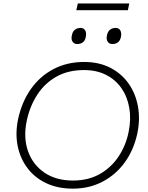

<svg xmlns="http://www.w3.org/2000/svg" viewBox="-20 -1085 858 1114"><path d="M402.5 9.5Q314.5 9.5 247.5 -22.5Q180.5 -54.5 138.5 -110.8Q96.5 -167 82.2 -239.8Q68 -312.5 85 -394Q107 -495.5 160.2 -570Q213.5 -644.5 292 -685Q370.5 -725.5 468 -725.5Q554.5 -725.5 620 -691.8Q685.5 -658 726.2 -600Q767 -542 780.5 -467Q794 -392 776.5 -309.5Q756 -215 704.2 -143.2Q652.5 -71.5 575.2 -31Q498 9.5 402.5 9.5ZM403 -37.5Q493.5 -37.5 560.2 -76Q627 -114.5 668.8 -178.2Q710.5 -242 726 -318Q741.5 -393 730.2 -458.5Q719 -524 684.5 -573.5Q650 -623 595 -650.8Q540 -678.5 467.5 -678.5Q375 -678.5 307.2 -640.2Q239.5 -602 196.5 -535.8Q153.5 -469.5 135.5 -386Q114.5 -287 142.5 -208Q170.5 -129 238 -83.2Q305.5 -37.5 403 -37.5ZM632 -829.5Q614 -829.5 604.8 -843.2Q595.5 -857 600.5 -880Q605.5 -903.5 619.2 -913.2Q633 -923 650.5 -923Q669.5 -923 677.8 -909Q686 -895 682 -872Q677.5 -849 664 -839.2Q650.5 -829.5 632 -829.5ZM428 -829.5Q410.5 -829.5 401 -843.2Q391.5 -857 397 -880Q401.5 -903.5 415.5 -913.2Q429.5 -923 447 -923Q465.5 -923 474 -909Q482.5 -895 478 -872Q474 -849 460.5 -839.2Q447 -829.5 428 -829.5ZM423 -1026 431.5 -1065H730L722 -1026Z"/></svg>

Font: Commissioner ExtraLight
Style: Italic
Weight: 200
Italic angle: -12°
Designer: Kostas Bartsokas
Foundry: Kostas Bartsokas
Version: Version 1.000; ttfautohint (v1.8.3)